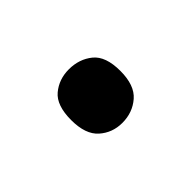

<svg xmlns="http://www.w3.org/2000/svg" viewBox="-37 -224 342 342"><g transform="rotate(-45 134.0 -53.5)"><path d="M72 -54Q72 -91 90 -106Q108 -121 133 -121Q159 -121 177.5 -106Q196 -91 196 -54Q196 -18 177.5 -2Q159 14 133 14Q108 14 90 -2Q72 -18 72 -54Z"/></g></svg>

Font: tamil25
Style: Book
Weight: 400
Designer: Jelle Bosma - Monotype Design Team
Foundry: Monotype Imaging Inc.
Version: Version 2.003